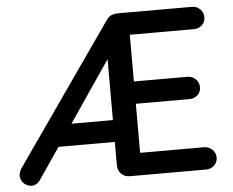

<svg xmlns="http://www.w3.org/2000/svg" viewBox="-51 -759 997 823"><g transform="rotate(-5 448.0 -348.0)"><path d="M190 -246H442L424 -214V-546L443 -536L89 -16Q74 4 52 4Q36 4 21.5 -8Q7 -20 5 -41Q5 -58 16 -75L437 -678Q447 -691 459 -695.5Q471 -700 484 -700H803Q824 -700 838.5 -686Q853 -672 853 -651Q853 -630 838.5 -617Q824 -604 803 -604H518L528 -613V-386L519 -403H758Q779 -403 793.5 -389Q808 -375 808 -354Q808 -333 793.5 -320Q779 -307 758 -307H518L528 -320V-74L519 -96H803Q824 -96 838.5 -81.5Q853 -67 853 -48Q853 -27 838.5 -13.5Q824 0 803 0H475Q453 0 438.5 -14.5Q424 -29 424 -51V-165L447 -152H136Z"/></g></svg>

Font: Quicksand Light SemiBold
Style: Regular
Weight: 600
Version: Version 3.006